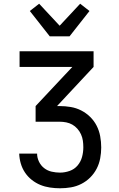

<svg xmlns="http://www.w3.org/2000/svg" viewBox="-20 -795 640 1030"><path d="M302 215Q275 215 248 211Q221 207 196.5 197Q172 187 150.5 170Q129 153 114 130.5Q99 108 91.5 82Q84 56 83 29H179Q179 51 189 72Q199 93 217 107Q235 121 257.5 126Q280 131 302 131Q328 131 353.5 122Q379 113 396 93Q413 73 420 47.5Q427 22 427 -5Q427 -23 424.5 -40.5Q422 -58 414.5 -74.5Q407 -91 395 -104.5Q383 -118 368 -126.5Q353 -135 335.5 -138.5Q318 -142 300 -142H171V-226L368 -436H85V-520H482V-436L286 -226H300Q330 -226 359.5 -221Q389 -216 415.5 -202.5Q442 -189 463.5 -168Q485 -147 498.5 -120.5Q512 -94 517.5 -64Q523 -34 523 -4Q523 25 517.5 54.5Q512 84 498.5 110Q485 136 464 157Q443 178 416.5 191.5Q390 205 361 210Q332 215 302 215ZM247 -600 140 -736 190 -775 300 -657 410 -775 460 -736 353 -600Z"/></svg>

Font: Iosevka Aile Medium
Style: Regular
Weight: 500
Designer: Belleve Invis
Foundry: Belleve Invis
Version: Version 27.3.5; ttfautohint (v1.8.4)